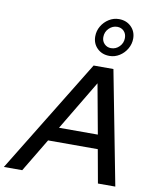

<svg xmlns="http://www.w3.org/2000/svg" viewBox="-158 -1084 949 1164"><g transform="rotate(10 317.0 -502.0)"><path d="M-53 0 376 -700H498L633 0H526L489 -205H183L60 0ZM235 -292H474L418 -598ZM460 -774Q414 -774 384.5 -803Q355 -832 355 -876Q355 -910 372 -939Q389 -968 417.5 -986Q446 -1004 479 -1004Q525 -1004 554.5 -975Q584 -946 584 -902Q584 -869 567 -839.5Q550 -810 521.5 -792Q493 -774 460 -774ZM461 -822Q491 -822 512.5 -844Q534 -866 534 -897Q534 -923 518 -939.5Q502 -956 477 -956Q448 -956 426 -934Q404 -912 404 -880Q404 -855 420.5 -838.5Q437 -822 461 -822Z"/></g></svg>

Font: Red Hat Display Medium
Style: Italic
Weight: 500
Italic angle: -12°
Designer: Pentagram, MCKL
Foundry: Pentagram, MCKL
Version: Version 1.023; ttfautohint (v1.8.3)